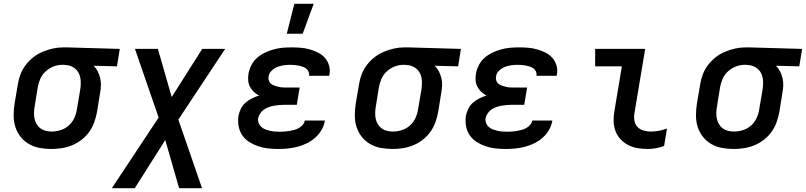

<svg xmlns="http://www.w3.org/2000/svg" viewBox="-20 -778 4252 1013"><path d="M252 8Q220 8 189.5 2.5Q159 -3 133 -18Q107 -33 88.5 -56.5Q70 -80 61 -108.5Q52 -137 52 -168.5Q52 -200 57 -232L74 -332Q78 -359 88 -385.5Q98 -412 115.5 -435Q133 -458 156 -476Q179 -494 205.5 -505Q232 -516 259 -522Q286 -528 313 -528H331L612 -520L597 -428L474 -431Q487 -418 495.5 -401.5Q504 -385 508.5 -366.5Q513 -348 512.5 -328Q512 -308 508 -288L492 -188Q487 -161 477.5 -134Q468 -107 451.5 -83.5Q435 -60 411.5 -41.5Q388 -23 361.5 -12Q335 -1 307 3.5Q279 8 252 8ZM253 -84Q276 -84 300 -91.5Q324 -99 343 -116Q362 -133 372.5 -156.5Q383 -180 386 -203L403 -303Q407 -326 406 -349.5Q405 -373 395.5 -392Q386 -411 367 -422.5Q348 -434 325 -435L316 -436H308Q285 -436 262 -427Q239 -418 220.5 -401Q202 -384 192.5 -362Q183 -340 179 -317L163 -217Q160 -201 159.5 -184.5Q159 -168 162 -152.5Q165 -137 173 -123.5Q181 -110 193 -101Q205 -92 220.5 -88Q236 -84 253 -84Z M570 215 817 -158 692 -520H813L886 -266L1047 -520H1168L921 -147L1046 215H925L852 -39L691 215Z M1449 8Q1421 8 1394 5Q1367 2 1342 -6.5Q1317 -15 1295 -29Q1273 -43 1258.5 -64Q1244 -85 1239 -112Q1234 -139 1238 -167Q1242 -186 1251 -204.5Q1260 -223 1275.5 -236.5Q1291 -250 1309.5 -259Q1328 -268 1347 -274Q1331 -282 1319 -293.5Q1307 -305 1299 -320Q1291 -335 1289.5 -353Q1288 -371 1291 -389Q1295 -412 1306.5 -434.5Q1318 -457 1337 -473.5Q1356 -490 1378.5 -500.5Q1401 -511 1424.5 -517.5Q1448 -524 1471.5 -526Q1495 -528 1518 -528Q1543 -528 1567 -526Q1591 -524 1614 -517.5Q1637 -511 1658 -500.5Q1679 -490 1694 -473Q1709 -456 1716 -433Q1723 -410 1718 -385L1717 -378H1610L1611 -380Q1612 -391 1607.5 -401Q1603 -411 1594.5 -417Q1586 -423 1576 -426.5Q1566 -430 1555.5 -432Q1545 -434 1533.5 -435Q1522 -436 1511 -436Q1494 -436 1476.5 -433.5Q1459 -431 1442.5 -424.5Q1426 -418 1412.5 -404.5Q1399 -391 1397 -374Q1395 -363 1398.5 -352.5Q1402 -342 1410.5 -335.5Q1419 -329 1429.5 -325.5Q1440 -322 1451 -319.5Q1462 -317 1473.5 -316.5Q1485 -316 1496 -316H1561L1546 -225H1481Q1468 -225 1454.5 -224Q1441 -223 1427 -220.5Q1413 -218 1399.5 -213.5Q1386 -209 1374 -201Q1362 -193 1353.5 -180.5Q1345 -168 1342 -155Q1340 -142 1344.5 -129.5Q1349 -117 1358.5 -108.5Q1368 -100 1380 -95.5Q1392 -91 1404.5 -88Q1417 -85 1430 -84Q1443 -83 1457 -83Q1469 -83 1482 -84Q1495 -85 1507 -87Q1519 -89 1532 -92.5Q1545 -96 1556.5 -102.5Q1568 -109 1577 -119Q1586 -129 1588 -142H1694V-141Q1690 -116 1676.5 -92.5Q1663 -69 1642.5 -51Q1622 -33 1598 -21.5Q1574 -10 1549 -3.5Q1524 3 1499 5.5Q1474 8 1449 8ZM1493 -600 1533 -758H1635L1577 -600Z M2052 8Q2020 8 1989.5 2.5Q1959 -3 1933 -18Q1907 -33 1888.5 -56.5Q1870 -80 1861 -108.5Q1852 -137 1852 -168.5Q1852 -200 1857 -232L1874 -332Q1878 -359 1888 -385.5Q1898 -412 1915.5 -435Q1933 -458 1956 -476Q1979 -494 2005.5 -505Q2032 -516 2059 -522Q2086 -528 2113 -528H2131L2412 -520L2397 -428L2274 -431Q2287 -418 2295.5 -401.5Q2304 -385 2308.5 -366.5Q2313 -348 2312.5 -328Q2312 -308 2308 -288L2292 -188Q2287 -161 2277.5 -134Q2268 -107 2251.5 -83.5Q2235 -60 2211.5 -41.5Q2188 -23 2161.5 -12Q2135 -1 2107 3.5Q2079 8 2052 8ZM2053 -84Q2076 -84 2100 -91.5Q2124 -99 2143 -116Q2162 -133 2172.5 -156.5Q2183 -180 2186 -203L2203 -303Q2207 -326 2206 -349.5Q2205 -373 2195.5 -392Q2186 -411 2167 -422.5Q2148 -434 2125 -435L2116 -436H2108Q2085 -436 2062 -427Q2039 -418 2020.5 -401Q2002 -384 1992.5 -362Q1983 -340 1979 -317L1963 -217Q1960 -201 1959.5 -184.5Q1959 -168 1962 -152.5Q1965 -137 1973 -123.5Q1981 -110 1993 -101Q2005 -92 2020.5 -88Q2036 -84 2053 -84Z M2649 8Q2621 8 2594 5Q2567 2 2542 -6.5Q2517 -15 2495 -29Q2473 -43 2458.5 -64Q2444 -85 2439 -112Q2434 -139 2438 -167Q2442 -186 2451 -204.5Q2460 -223 2475.5 -236.5Q2491 -250 2509.5 -259Q2528 -268 2547 -274Q2531 -282 2519 -293.5Q2507 -305 2499 -320Q2491 -335 2489.5 -353Q2488 -371 2491 -389Q2495 -412 2506.5 -434.5Q2518 -457 2537 -473.5Q2556 -490 2578.5 -500.5Q2601 -511 2624.5 -517.5Q2648 -524 2671.5 -526Q2695 -528 2718 -528Q2743 -528 2767 -526Q2791 -524 2814 -517.5Q2837 -511 2858 -500.5Q2879 -490 2894 -473Q2909 -456 2916 -433Q2923 -410 2918 -385L2917 -378H2810L2811 -380Q2812 -391 2807.5 -401Q2803 -411 2794.5 -417Q2786 -423 2776 -426.5Q2766 -430 2755.5 -432Q2745 -434 2733.5 -435Q2722 -436 2711 -436Q2694 -436 2676.5 -433.5Q2659 -431 2642.5 -424.5Q2626 -418 2612.5 -404.5Q2599 -391 2597 -374Q2595 -363 2598.5 -352.5Q2602 -342 2610.5 -335.5Q2619 -329 2629.5 -325.5Q2640 -322 2651 -319.5Q2662 -317 2673.5 -316.5Q2685 -316 2696 -316H2761L2746 -225H2681Q2668 -225 2654.5 -224Q2641 -223 2627 -220.5Q2613 -218 2599.5 -213.5Q2586 -209 2574 -201Q2562 -193 2553.5 -180.5Q2545 -168 2542 -155Q2540 -142 2544.5 -129.5Q2549 -117 2558.5 -108.5Q2568 -100 2580 -95.5Q2592 -91 2604.5 -88Q2617 -85 2630 -84Q2643 -83 2657 -83Q2669 -83 2682 -84Q2695 -85 2707 -87Q2719 -89 2732 -92.5Q2745 -96 2756.5 -102.5Q2768 -109 2777 -119Q2786 -129 2788 -142H2894V-141Q2890 -116 2876.5 -92.5Q2863 -69 2842.5 -51Q2822 -33 2798 -21.5Q2774 -10 2749 -3.5Q2724 3 2699 5.5Q2674 8 2649 8Z M3397 8Q3370 8 3343.5 3.5Q3317 -1 3294 -13Q3271 -25 3253.5 -44Q3236 -63 3227 -87.5Q3218 -112 3217.5 -139.5Q3217 -167 3222 -194L3261 -428H3120V-520H3384L3327 -179Q3324 -159 3327.5 -140Q3331 -121 3343.5 -108Q3356 -95 3375 -89.5Q3394 -84 3413 -84Q3435 -84 3456.5 -88Q3478 -92 3499 -100L3484 -8Q3463 0 3441 4Q3419 8 3397 8Z M3852 8Q3820 8 3789.5 2.5Q3759 -3 3733 -18Q3707 -33 3688.5 -56.5Q3670 -80 3661 -108.5Q3652 -137 3652 -168.5Q3652 -200 3657 -232L3674 -332Q3678 -359 3688 -385.5Q3698 -412 3715.5 -435Q3733 -458 3756 -476Q3779 -494 3805.5 -505Q3832 -516 3859 -522Q3886 -528 3913 -528H3931L4212 -520L4197 -428L4074 -431Q4087 -418 4095.5 -401.5Q4104 -385 4108.5 -366.5Q4113 -348 4112.5 -328Q4112 -308 4108 -288L4092 -188Q4087 -161 4077.5 -134Q4068 -107 4051.5 -83.5Q4035 -60 4011.5 -41.5Q3988 -23 3961.5 -12Q3935 -1 3907 3.5Q3879 8 3852 8ZM3853 -84Q3876 -84 3900 -91.5Q3924 -99 3943 -116Q3962 -133 3972.5 -156.5Q3983 -180 3986 -203L4003 -303Q4007 -326 4006 -349.5Q4005 -373 3995.5 -392Q3986 -411 3967 -422.5Q3948 -434 3925 -435L3916 -436H3908Q3885 -436 3862 -427Q3839 -418 3820.5 -401Q3802 -384 3792.5 -362Q3783 -340 3779 -317L3763 -217Q3760 -201 3759.5 -184.5Q3759 -168 3762 -152.5Q3765 -137 3773 -123.5Q3781 -110 3793 -101Q3805 -92 3820.5 -88Q3836 -84 3853 -84Z"/></svg>

Font: Iosevka SmBd Ex Obl
Style: Regular
Weight: 600
Width: 7
Italic angle: -9°
Monospace: yes
Designer: Belleve Invis
Foundry: Belleve Invis
Version: Version 32.5.0; ttfautohint (v1.8.4)